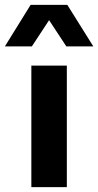

<svg xmlns="http://www.w3.org/2000/svg" viewBox="-69 -770 404 790"><path d="M57 -750 -49 -579H62L133 -687L204 -579H315L208 -750ZM60 -500V0H206V-500Z"/></svg>

Font: Oakes Bold
Style: Regular
Weight: 700
Designer: Samuel Oakes
Foundry: Samuel Oakes
Version: Version 1.003;PS 001.003;hotconv 1.0.88;makeotf.lib2.5.64775